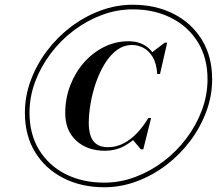

<svg xmlns="http://www.w3.org/2000/svg" viewBox="-20 -780 915 810"><path d="M420 10Q323.5 10 247.8 -28.5Q172 -67 128.5 -137.5Q85 -208 85 -304.5Q85 -374.5 109.8 -441Q134.5 -507.5 178 -565.2Q221.5 -623 279.2 -666.8Q337 -710.5 403.5 -735.2Q470 -760 540 -760Q637 -760 712.5 -721.5Q788 -683 831.5 -612.5Q875 -542 875 -445.5Q875 -375.5 850.2 -309Q825.5 -242.5 782 -184.8Q738.5 -127 680.8 -83.2Q623 -39.5 556.5 -14.8Q490 10 420 10ZM574.3 -150 539.2 -191.5Q552 -202.5 565 -216.3Q578 -230 590 -248.5L605.8 -282.3H617.5L584.5 -150ZM423.5 -144Q347.7 -144 301.5 -186.8Q255.2 -229.5 255.2 -303Q255.2 -364.5 276.2 -419.2Q297.2 -474 334.1 -516Q371 -558 419.4 -582Q467.7 -606 522.5 -606Q580.3 -606 614.8 -569.1Q649.3 -532.2 649.8 -467.7H643.3Q640.5 -512.7 624.2 -539.5Q608 -566.2 585 -578.2Q562 -590.2 537.5 -590.2Q501.8 -590.2 472.6 -568.4Q443.5 -546.5 421.5 -510.4Q399.5 -474.2 384.5 -430.6Q369.5 -387 362 -342.6Q354.5 -298.2 354.5 -261.2Q354.5 -232.2 361.6 -209Q368.8 -185.7 386.5 -172.4Q404.3 -159 435.3 -159Q470.8 -159 502 -175.5Q533.3 -192 559.4 -220Q585.5 -248 605.8 -282.3H612.8Q594.8 -245.3 566.9 -213.8Q539 -182.3 502.8 -163.1Q466.5 -144 423.5 -144ZM420 -9.5Q486.5 -9.5 550.2 -33.2Q614 -57 669.2 -98.8Q724.5 -140.5 766.2 -196Q808 -251.5 831.8 -315.2Q855.5 -379 855.5 -445.5Q855.5 -536 814.8 -602Q774 -668 702.8 -704.2Q631.5 -740.5 540 -740.5Q473.5 -740.5 409.8 -716.8Q346 -693 290.8 -651.2Q235.5 -609.5 193.8 -554Q152 -498.5 128.2 -435Q104.5 -371.5 104.5 -304.5Q104.5 -213.5 145.2 -147.2Q186 -81 257.2 -45.2Q328.5 -9.5 420 -9.5ZM643.3 -467.7 642.3 -500.2Q638.8 -517.3 633.1 -530.5Q627.5 -543.8 618.2 -556.8L675 -600H685.3L655 -467.7Z"/></svg>

Font: Bodoni Moda
Style: Italic
Weight: 400
Italic angle: -13°
Designer: Owen Earl
Foundry: indestructible type
Version: Version 2.005